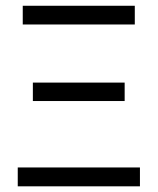

<svg xmlns="http://www.w3.org/2000/svg" viewBox="-20 -656 555 676"><path d="M95.7 -365.2H418.9V-300.3H95.7ZM60.1 -635.7H454.6V-569.8H60.1ZM472.7 -66.4V0H42.5V-66.4Z"/></svg>

Font: XL-Viking
Style: Regular
Weight: 400
Foundry: Ascender Corporation
Version: Version 1.10 March 23, 2015